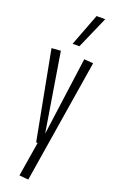

<svg xmlns="http://www.w3.org/2000/svg" viewBox="-189 -833 654 1088"><g transform="rotate(20 138.0 -288.5)"><path d="M88 208 122 0H113L12 -532L67 -536L144 -64L208 -536L263 -532L143 213ZM116 -596 190 -790H242L157 -596Z"/></g></svg>

Font: Georama ExtraCondensed Light
Style: Regular
Weight: 300
Width: 2
Designer: Jean-Baptiste Levee
Foundry: Production Type
Version: Version 1.000